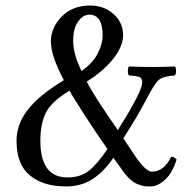

<svg xmlns="http://www.w3.org/2000/svg" viewBox="-20 -667 680 697"><path d="M232.4 -337.9Q166.5 -298.3 146.5 -257.8Q126.5 -217.3 126.5 -155.8Q126.5 -22.9 225.1 -22.9Q271.5 -22.9 302 -46.6Q332.5 -70.3 370.1 -126Q332 -179.7 286.4 -250.5Q240.7 -321.3 232.4 -337.9ZM391.6 -94.2Q356.9 -43.5 315.9 -16.8Q274.9 9.8 218.8 9.8Q137.7 9.8 88.9 -30Q40 -69.8 40 -155.8Q40 -215.8 80.6 -268.3Q121.1 -320.8 211.9 -376Q164.6 -464.4 164.6 -517.1Q164.6 -565.9 203.6 -606.4Q242.7 -647 307.6 -647Q357.4 -647 392.1 -616.2Q426.8 -585.4 426.8 -539.1Q426.8 -498.5 390.6 -453.1Q354.5 -407.7 295.4 -371.1L298.8 -362.8Q325.2 -313.5 407.7 -194.8Q457 -272.9 477.5 -314.9Q495.1 -349.6 496.1 -366Q497.1 -382.3 486.8 -387Q476.6 -391.6 448.2 -393.1Q443.8 -397.5 444.1 -409.4Q444.3 -421.4 448.2 -425.8Q485.4 -423.8 536.6 -423.8Q577.6 -423.8 614.7 -425.8Q619.1 -421.4 619.1 -409.4Q619.1 -397.5 614.7 -393.1Q571.8 -390.1 556.2 -376.7Q540.5 -363.3 508.8 -301.8Q476.1 -239.3 427.7 -165L466.3 -106.9Q508.3 -43.9 530.8 -43.9Q575.7 -43.9 601.6 -98.1Q612.3 -98.1 621.1 -87.9Q606 -39.1 579.3 -14.6Q552.7 9.8 525.4 9.8Q511.2 9.8 502 8.3Q492.7 6.8 478.3 1Q463.9 -4.9 449 -19.3Q434.1 -33.7 418.5 -57.1ZM275.9 -409.2Q316.9 -438 334.7 -472.7Q352.5 -507.3 352.5 -539.1Q352.5 -614.3 303.2 -613.8Q282.2 -613.8 263.9 -589.1Q245.6 -564.5 245.6 -519Q245.6 -470.7 275.9 -409.2Z"/></svg>

Font: Linux Libertine Mono
Style: Mono
Weight: 400
Designer: Philipp H. Poll
Foundry: Philipp H. Poll
Version: Version 5.1.7 ; ttfautohint (v0.9)